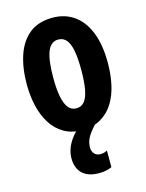

<svg xmlns="http://www.w3.org/2000/svg" viewBox="-119 -630 714 936"><g transform="rotate(-15 238.5 -161.5)"><path d="M443 -275Q443 -218 432 -166.5Q421 -115 396.5 -75.5Q372 -36 332.5 -13Q293 10 237 10Q185 10 146.5 -12.5Q108 -35 83 -74.5Q58 -114 46 -165.5Q34 -217 34 -275Q34 -358 55.5 -421.5Q77 -485 122 -521Q167 -557 239 -557Q301 -557 347 -524.5Q393 -492 418 -429Q443 -366 443 -275ZM167 -273Q167 -216 174.5 -177.5Q182 -139 197.5 -119.5Q213 -100 238 -100Q264 -100 279.5 -119.5Q295 -139 302 -178Q309 -217 309 -275Q309 -333 302 -371Q295 -409 279.5 -428Q264 -447 238 -447Q201 -447 184 -404.5Q167 -362 167 -273ZM252 102Q252 121 263 133.5Q274 146 293 146Q305 146 313 143.5Q321 141 328 137V221Q318 226 301.5 230Q285 234 264 234Q226 234 201 221.5Q176 209 163.5 185.5Q151 162 151 130Q151 106 159.5 81.5Q168 57 186.5 32Q205 7 235 -15L304 0Q273 34 262.5 56Q252 78 252 102Z"/></g></svg>

Font: Noto Sans Display ExtraCondensed
Style: Bold
Weight: 700
Width: 2
Designer: Monotype Design Team
Foundry: Monotype Imaging Inc.
Version: Version 2.003